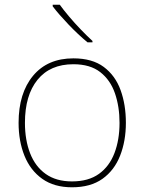

<svg xmlns="http://www.w3.org/2000/svg" viewBox="-20 -786 615 816"><path d="M515 -264Q515 -187 490.5 -124.5Q466 -62 415.5 -26Q365 10 286 10Q210 10 159.5 -26Q109 -62 84 -124Q59 -186 59 -264Q59 -390 120.5 -464Q182 -538 292 -538Q372 -538 421 -501.5Q470 -465 492.5 -403Q515 -341 515 -264ZM86 -264Q86 -191 108 -134.5Q130 -78 174.5 -46.5Q219 -15 286 -15Q356 -15 400.5 -47Q445 -79 466.5 -135.5Q488 -192 488 -264Q488 -333 468.5 -389.5Q449 -446 406 -479.5Q363 -513 292 -513Q193 -513 139.5 -447Q86 -381 86 -264ZM234 -766Q249 -745 273 -716.5Q297 -688 324 -660Q351 -632 373 -612V-606H352Q312 -639 271 -682Q230 -725 204 -759V-766Z"/></svg>

Font: Noto Sans Devanagari Thin
Style: Regular
Weight: 100
Designer: Jelle Bosma - Monotype Design Team
Foundry: Monotype Imaging Inc.
Version: Version 2.004; ttfautohint (v1.8.4.7-5d5b)